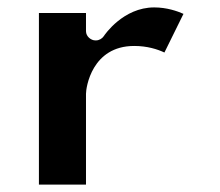

<svg xmlns="http://www.w3.org/2000/svg" viewBox="-20 -523 594 518"><path d="M85 -25H212V-270C212 -286.6 227.5 -399 342 -399C377.5 -399 405.2 -390 423.6 -381.3L475 -485.6C458.4 -493.1 429.6 -503 396 -503C312.4 -503 262.3 -429.1 259.8 -425.2C255.8 -419.2 247.7 -414 239 -414H237C226.3 -414 212 -423.9 212 -439V-488H85Z"/></svg>

Font: Hussar Ekologiczny
Style: Regular
Weight: 400
Foundry: Cannot Into Space Fonts
Version: Version 0.97